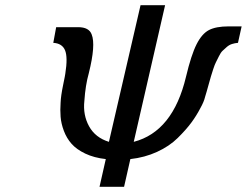

<svg xmlns="http://www.w3.org/2000/svg" viewBox="-20 -714 945 735"><path d="M184 -550 195 -610H279Q321 -610 331 -582Q347 -542 320 -434Q307 -388 303 -328Q297 -274 321 -230.5Q345 -187 397 -171L518 -694H612L492 -171Q642 -210 692 -420Q712 -504 732.5 -544.5Q753 -585 780 -599Q807 -613 855 -613H905L891 -550Q879 -549 868 -545.5Q857 -542 848 -534Q839 -526 832 -519.5Q825 -513 818 -498.5Q811 -484 806.5 -475.5Q802 -467 796 -448.5Q790 -430 787.5 -421.5Q785 -413 779 -391.5Q773 -370 771 -363L765 -343Q761 -325 747 -300Q732 -271 712 -244Q692 -217 660 -185.5Q628 -154 581 -132.5Q534 -111 479 -105L455 1H361L385 -105Q340 -110 306.5 -126Q273 -142 254 -163.5Q235 -185 224.5 -213Q214 -241 212 -267Q210 -293 212 -321Q213 -347 221.5 -388Q230 -429 230 -432Q240 -495 229 -521.5Q218 -548 184 -550Z"/></svg>

Font: Coval
Style: Book Italic
Weight: 350
Foundry: Context Ltd
Version: Version 001.000